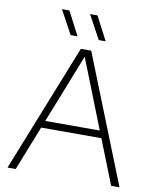

<svg xmlns="http://www.w3.org/2000/svg" viewBox="-100 -1020 890 1096"><g transform="rotate(10 345.0 -472.0)"><path d="M620.5 0 518.5 -258H169.5L67.5 0H20L314.5 -740H374.5L669 0ZM186 -299.5H502L344 -699.5ZM243.5 -807 169 -944.5H212L283.5 -807ZM406.5 -807 332 -944.5H375L446.5 -807Z"/></g></svg>

Font: Encode Sans Semi Expanded ExLight
Style: Regular
Weight: 275
Width: 6
Designer: Multiple Designers
Foundry: Impallari Type
Version: Version 2.000